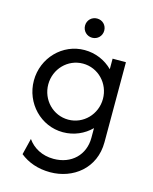

<svg xmlns="http://www.w3.org/2000/svg" viewBox="-120 -671 768 966"><g transform="rotate(15 264.0 -188.0)"><path d="M264.6 -491.7C293.1 -491.7 314.6 -513.9 314.6 -541.7C314.6 -570.1 293.1 -591.7 264.6 -591.7C236.8 -591.7 214.6 -570.1 214.6 -541.7C214.6 -513.9 236.8 -491.7 264.6 -491.7ZM235.4 216.7C354.2 216.7 461.1 136.8 461.1 0V-416.7H391.7V-361.8C354.2 -399.3 302.8 -422.2 245.1 -422.2C130.6 -422.2 37.5 -326.4 37.5 -208.3C37.5 -90.3 130.6 5.6 245.1 5.6C302.8 5.6 354.2 -17.4 391.7 -54.9V-4.2C391.7 84.7 327.8 147.2 234.7 147.2C174.3 147.2 127.1 120.1 99.3 79.9L78.5 164.6C118.8 197.2 171.5 216.7 235.4 216.7ZM254.9 -62.5C175.7 -62.5 112.5 -127.8 112.5 -208.3C112.5 -288.9 175.7 -354.2 254.9 -354.2C334 -354.2 397.2 -288.9 397.2 -208.3C397.2 -127.8 334 -62.5 254.9 -62.5Z"/></g></svg>

Font: Afacad
Style: Regular
Weight: 400
Designer: Kristian Moeller
Foundry: Dicotype
Version: Version 1.000